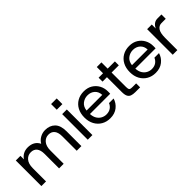

<svg xmlns="http://www.w3.org/2000/svg" viewBox="149 -1660 2632 2632"><g transform="rotate(-45 1464.5 -344.5)"><path d="M62 0V-496H152V-428Q176 -466 215 -487Q254 -508 304 -508Q362 -508 404.5 -484Q447 -460 470 -412Q496 -457 542 -482.5Q588 -508 640 -508Q730 -508 783.5 -454Q837 -400 837 -288V0H747V-279Q747 -355 716.5 -393Q686 -431 629 -431Q571 -431 532.5 -386Q494 -341 494 -257V0H405V-279Q405 -355 374.5 -393Q344 -431 287 -431Q228 -431 190 -386Q152 -341 152 -257V0Z M951 -591V-701H1060V-591ZM961 0V-496H1051V0Z M1389 12Q1317 12 1261.5 -20.5Q1206 -53 1174.5 -111Q1143 -169 1143 -247Q1143 -326 1174 -384.5Q1205 -443 1261 -475.5Q1317 -508 1390 -508Q1463 -508 1515.5 -475.5Q1568 -443 1596.5 -390Q1625 -337 1625 -274Q1625 -264 1625 -252.5Q1625 -241 1624 -228H1231Q1234 -173 1256.5 -136.5Q1279 -100 1314 -81.5Q1349 -63 1388 -63Q1438 -63 1472 -86.5Q1506 -110 1522 -149H1611Q1591 -80 1533.5 -34Q1476 12 1389 12ZM1388 -433Q1330 -433 1285 -398Q1240 -363 1232 -294H1536Q1533 -359 1491.5 -396Q1450 -433 1388 -433Z M1882 0Q1840 0 1811 -10.5Q1782 -21 1767.5 -49.5Q1753 -78 1753 -132V-420H1667V-496H1753V-617H1843V-496H1983V-420H1843V-146Q1843 -114 1848 -99Q1853 -84 1868.5 -80.5Q1884 -77 1915 -77H1976V0Z M2269 12Q2197 12 2141.5 -20.5Q2086 -53 2054.5 -111Q2023 -169 2023 -247Q2023 -326 2054 -384.5Q2085 -443 2141 -475.5Q2197 -508 2270 -508Q2343 -508 2395.5 -475.5Q2448 -443 2476.5 -390Q2505 -337 2505 -274Q2505 -264 2505 -252.5Q2505 -241 2504 -228H2111Q2114 -173 2136.5 -136.5Q2159 -100 2194 -81.5Q2229 -63 2268 -63Q2318 -63 2352 -86.5Q2386 -110 2402 -149H2491Q2471 -80 2413.5 -34Q2356 12 2269 12ZM2268 -433Q2210 -433 2165 -398Q2120 -363 2112 -294H2416Q2413 -359 2371.5 -396Q2330 -433 2268 -433Z M2608 0V-496H2698V-418Q2715 -457 2744 -478.5Q2773 -500 2815 -500H2889V-416H2806Q2757 -416 2727.5 -374.5Q2698 -333 2698 -236V0Z"/></g></svg>

Font: HostGroteskRegular
Style: Regular
Weight: 400
Designer: Doukan Karapınar based on Poppins by Indian Type Foundry, Jonny Pinhorn
Foundry: Element Type
Version: Version 1.001; ttfautohint (v1.8.4.7-5d5b)